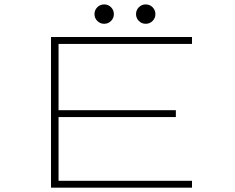

<svg xmlns="http://www.w3.org/2000/svg" viewBox="-20 -872 1090 892"><path d="M496 -774.8Q483 -761.5 464 -761.5Q445 -761.5 432 -774.8Q419 -788 419 -806.5Q419 -825 432 -838.2Q445 -851.5 464 -851.5Q483 -851.5 496 -838.2Q509 -825 509 -806.5Q509 -788 496 -774.8ZM689 -774.8Q676 -761.5 657 -761.5Q638 -761.5 625 -774.8Q612 -788 612 -806.5Q612 -825 625 -838.2Q638 -851.5 657 -851.5Q676 -851.5 689 -838.2Q702 -825 702 -806.5Q702 -788 689 -774.8ZM872 -668H252V-360H797V-328H252V-32H872V0H217V-700H872Z"/></svg>

Font: League Mono Extended Thin
Style: Regular
Weight: 100
Width: 9
Designer: Tyler Finck
Foundry: The League of Moveable Type / Tyler Finck
Version: Version 2.210